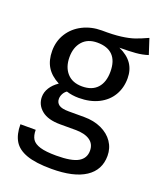

<svg xmlns="http://www.w3.org/2000/svg" viewBox="-147 -676 813 980"><g transform="rotate(20 260.0 -186.5)"><path d="M520 -503Q490 -493 454 -490Q418 -487 366 -487Q413 -466 436 -433Q459 -400 459 -354Q459 -302 435 -261.5Q411 -221 365.5 -198Q320 -175 258 -175Q222 -175 191 -185Q179 -177 172 -163.5Q165 -150 165 -136Q165 -116 180.5 -104.5Q196 -93 234 -93H318Q371 -93 412 -74Q453 -55 475.5 -22Q498 11 498 53Q498 130 435 171.5Q372 213 251 213Q166 213 116.5 195.5Q67 178 46 143Q25 108 25 53H108Q108 85 120 103.5Q132 122 163 131.5Q194 141 251 141Q334 141 369.5 120.5Q405 100 405 59Q405 22 377 3Q349 -16 299 -16H216Q149 -16 114.5 -44.5Q80 -73 80 -116Q80 -142 95 -166Q110 -190 138 -209Q92 -233 70.5 -268.5Q49 -304 49 -355Q49 -408 75.5 -450Q102 -492 148.5 -515.5Q195 -539 252 -539Q313 -538 355 -543.5Q397 -549 425 -558.5Q453 -568 492 -586Q492 -586 492.5 -586Q493 -586 493 -586ZM252 -473Q200 -473 171.5 -440.5Q143 -408 143 -355Q143 -301 172 -268.5Q201 -236 254 -236Q308 -236 336.5 -267.5Q365 -299 365 -356Q365 -414 336.5 -443.5Q308 -473 252 -473Z"/></g></svg>

Font: Firava
Style: Regular
Weight: 400
Designer: Carrois Corporate & Edenspiekermann AG
Foundry: Greg Finn Gibson
Version: Version 5.000